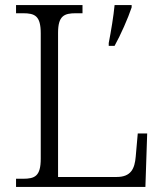

<svg xmlns="http://www.w3.org/2000/svg" viewBox="-20 -734 645 754"><path d="M43 0H551L558 -210H521L513 -119C509 -71 494 -39 438 -39H208V-605C208 -672 232 -682 278 -682H304V-714H43V-682H70C117 -682 140 -672 140 -603V-111C140 -42 117 -32 70 -32H43ZM407 -565V-554H430C454 -597 483 -663 497 -705V-714H430C426 -671 416 -611 407 -565Z"/></svg>

Font: Noto Serif Georgian Light
Style: Regular
Weight: 300
Designer: Monotype Design Team, Akaki Razmadze
Foundry: Google LLC
Version: Version 2.003